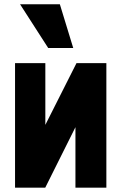

<svg xmlns="http://www.w3.org/2000/svg" viewBox="-20 -871 563 891"><path d="M203.6 -648.4 73.2 -851.1H257.8L319.8 -648.4ZM49.8 0V-578.1H190.4V-291.5L335 -578.1H473.6V0H330.1V-280.8L189.9 0Z"/></svg>

Font: Oswald
Style: Heavy
Weight: 800
Designer: Vernon Adams
Foundry: Vernon Adams
Version: 3.0; ttfautohint (v0.95) -l 8 -r 50 -G 200 -x 0 -w "G" -W -c